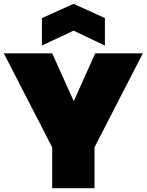

<svg xmlns="http://www.w3.org/2000/svg" viewBox="-20 -988 770 1008"><path d="M253.9 -214.8 0 -708H253.9L367.2 -457L480 -708H730L476.1 -214.8V0H253.9ZM530.8 -893.1V-749L366.2 -827.1L200.2 -749V-893.1L366.2 -967.8Z"/></svg>

Font: SVN-Poppins Black
Style: Regular
Weight: 900
Designer: Ninad Kale (Devanagari), Jonny Pinhorn (Latin)
Foundry: Indian Type Foundry
Version: Version 3.002 2017